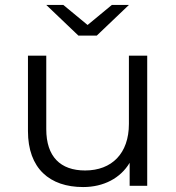

<svg xmlns="http://www.w3.org/2000/svg" viewBox="-20 -751 713 776"><path d="M316 5C399 5 467 -31 504 -93V0H575V-526H501V-250C501 -131 432 -62 324 -62C224 -62 167 -118 167 -229V-526H93V-221C93 -70 181 5 316 5ZM501 -731H432L334 -650L236 -731H167L297 -607H371Z"/></svg>

Font: Montserrat-Alt1
Style: Regular
Weight: 400
Designer: Differentunic
Foundry: Differentunic
Version: Version 7.222